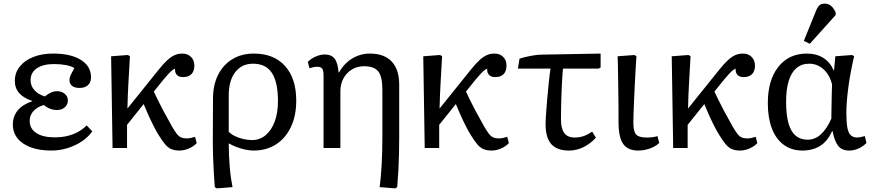

<svg xmlns="http://www.w3.org/2000/svg" viewBox="-20 -818 4828 1061"><path d="M263 14Q199 14 151 -3.5Q103 -21 77 -53.5Q51 -86 51 -130Q51 -175 78 -208Q105 -241 159 -259V-260Q110 -276 86 -303.5Q62 -331 62 -371Q62 -416 89 -450Q116 -484 163.5 -503Q211 -522 274 -522Q371 -522 427 -487Q483 -452 483 -391Q483 -363 466 -347.5Q449 -332 420 -332Q394 -332 379 -343Q364 -354 364 -375Q364 -384 366.5 -392.5Q369 -401 375.5 -413Q382 -425 391 -442Q373 -453 343.5 -458.5Q314 -464 279 -464Q218 -464 183.5 -440.5Q149 -417 149 -375Q149 -344 169.5 -320.5Q190 -297 228 -285Q246 -300 262.5 -307Q279 -314 296 -314Q321 -314 338 -299.5Q355 -285 355 -263Q355 -240 338 -225Q321 -210 295 -210Q276 -210 257 -217Q238 -224 223 -238Q185 -227 164.5 -204Q144 -181 144 -150Q144 -107 180.5 -83Q217 -59 282 -59Q319 -59 351.5 -66.5Q384 -74 411 -89Q438 -104 459 -125L490 -92Q468 -61 432.5 -37Q397 -13 353 0.5Q309 14 263 14Z M972 14Q947 14 928 6.5Q909 -1 892.5 -20.5Q876 -40 856 -73Q845 -90 829 -121.5Q813 -153 798 -186.5Q783 -220 774 -243L682 -128V0H602L594 -507L686 -514L698 -508Q696 -471 694 -436Q692 -401 690 -366Q688 -331 686.5 -294.5Q685 -258 684 -218L856 -432Q884 -467 905 -486Q926 -505 945.5 -513.5Q965 -522 988 -522Q1017 -522 1035.5 -503.5Q1054 -485 1054 -456Q1054 -425 1038 -408.5Q1022 -392 991 -392Q969 -392 957.5 -404Q946 -416 947 -438Q943 -438 933.5 -431Q924 -424 911.5 -410.5Q899 -397 884 -379L830 -312Q838 -295 850 -270Q862 -245 881 -209Q900 -173 930 -120Q945 -94 956.5 -79Q968 -64 981 -58.5Q994 -53 1012 -53Q1022 -53 1034 -55.5Q1046 -58 1058 -62L1067 -27Q1055 -14 1039 -5Q1023 4 1006 9Q989 14 972 14Z M1178 223 1167 216Q1164 179 1161.5 135Q1159 91 1157.5 49Q1156 7 1156 -26L1157 -273Q1157 -348 1185 -404Q1213 -460 1264 -491Q1315 -522 1383 -522Q1493 -522 1555 -453.5Q1617 -385 1617 -262Q1617 -178 1587.5 -116Q1558 -54 1505 -20Q1452 14 1381 14Q1360 14 1334.5 8.5Q1309 3 1286 -6Q1263 -15 1246 -25H1244Q1244 7 1245.5 40Q1247 73 1249.5 104.5Q1252 136 1256 164Q1260 192 1265 216ZM1372 -44Q1416 -44 1448 -71Q1480 -98 1498 -146Q1516 -194 1516 -259Q1516 -364 1482.5 -415Q1449 -466 1378 -466Q1316 -466 1280 -419.5Q1244 -373 1244 -290V-90Q1256 -77 1277 -66.5Q1298 -56 1323.5 -50Q1349 -44 1372 -44Z M2164 223 2078 216Q2081 192 2084 161Q2087 130 2089 93Q2091 56 2092 16Q2093 -24 2093 -66V-324Q2093 -394 2070.5 -423Q2048 -452 1992 -452Q1954 -452 1924.5 -434Q1895 -416 1878 -385Q1861 -354 1861 -313V0H1768V-400Q1768 -428 1760.5 -438.5Q1753 -449 1733 -449Q1714 -449 1690 -441L1681 -476Q1700 -495 1725.5 -506Q1751 -517 1775 -517Q1811 -517 1829 -494Q1847 -471 1851 -418H1854Q1872 -451 1898 -474Q1924 -497 1956 -509.5Q1988 -522 2024 -522Q2103 -522 2144.5 -478Q2186 -434 2186 -351V-65Q2186 -13 2185 33Q2184 79 2181.5 123Q2179 167 2175 216Z M2697 14Q2672 14 2653 6.5Q2634 -1 2617.5 -20.5Q2601 -40 2581 -73Q2570 -90 2554 -121.5Q2538 -153 2523 -186.5Q2508 -220 2499 -243L2407 -128V0H2327L2319 -507L2411 -514L2423 -508Q2421 -471 2419 -436Q2417 -401 2415 -366Q2413 -331 2411.5 -294.5Q2410 -258 2409 -218L2581 -432Q2609 -467 2630 -486Q2651 -505 2670.5 -513.5Q2690 -522 2713 -522Q2742 -522 2760.5 -503.5Q2779 -485 2779 -456Q2779 -425 2763 -408.5Q2747 -392 2716 -392Q2694 -392 2682.5 -404Q2671 -416 2672 -438Q2668 -438 2658.5 -431Q2649 -424 2636.5 -410.5Q2624 -397 2609 -379L2555 -312Q2563 -295 2575 -270Q2587 -245 2606 -209Q2625 -173 2655 -120Q2670 -94 2681.5 -79Q2693 -64 2706 -58.5Q2719 -53 2737 -53Q2747 -53 2759 -55.5Q2771 -58 2783 -62L2792 -27Q2780 -14 2764 -5Q2748 4 2731 9Q2714 14 2697 14Z M3125 14Q3058 14 3026.5 -21.5Q2995 -57 2995 -131Q2995 -152 2997.5 -189.5Q3000 -227 3004 -272Q3008 -317 3012.5 -361Q3017 -405 3022 -439H2842L2851 -494Q2863 -498 2879 -502Q2895 -506 2911.5 -509Q2928 -512 2943.5 -514Q2959 -516 2970 -516L3299 -522V-445L3288 -439H3091Q3089 -421 3087.5 -395Q3086 -369 3084.5 -339Q3083 -309 3082 -277Q3081 -245 3080.5 -214.5Q3080 -184 3080 -158Q3080 -107 3098.5 -82.5Q3117 -58 3156 -58Q3182 -58 3205.5 -66Q3229 -74 3252 -91L3273 -57Q3242 -23 3203.5 -4.5Q3165 14 3125 14Z M3507 14Q3449 14 3423.5 -23Q3398 -60 3398 -143Q3398 -167 3398 -197.5Q3398 -228 3397.5 -263Q3397 -298 3396.5 -333.5Q3396 -369 3395.5 -402Q3395 -435 3394.5 -462.5Q3394 -490 3393 -507L3485 -514L3497 -508Q3495 -477 3492.5 -436.5Q3490 -396 3488 -352Q3486 -308 3484 -266Q3482 -224 3481 -191Q3480 -158 3480 -139Q3480 -92 3495 -75Q3510 -58 3552 -58Q3572 -58 3587 -60Q3602 -62 3613 -66L3623 -28Q3611 -16 3592.5 -6.5Q3574 3 3552 8.5Q3530 14 3507 14Z M4070 14Q4045 14 4026 6.5Q4007 -1 3990.5 -20.5Q3974 -40 3954 -73Q3943 -90 3927 -121.5Q3911 -153 3896 -186.5Q3881 -220 3872 -243L3780 -128V0H3700L3692 -507L3784 -514L3796 -508Q3794 -471 3792 -436Q3790 -401 3788 -366Q3786 -331 3784.5 -294.5Q3783 -258 3782 -218L3954 -432Q3982 -467 4003 -486Q4024 -505 4043.5 -513.5Q4063 -522 4086 -522Q4115 -522 4133.5 -503.5Q4152 -485 4152 -456Q4152 -425 4136 -408.5Q4120 -392 4089 -392Q4067 -392 4055.5 -404Q4044 -416 4045 -438Q4041 -438 4031.5 -431Q4022 -424 4009.5 -410.5Q3997 -397 3982 -379L3928 -312Q3936 -295 3948 -270Q3960 -245 3979 -209Q3998 -173 4028 -120Q4043 -94 4054.5 -79Q4066 -64 4079 -58.5Q4092 -53 4110 -53Q4120 -53 4132 -55.5Q4144 -58 4156 -62L4165 -27Q4153 -14 4137 -5Q4121 4 4104 9Q4087 14 4070 14Z M4414 14Q4355 14 4311.5 -17.5Q4268 -49 4245.5 -108Q4223 -167 4223 -248Q4223 -375 4281 -448.5Q4339 -522 4439 -522Q4491 -522 4529 -498.5Q4567 -475 4587 -429H4589L4596 -507L4688 -514L4700 -508Q4690 -465 4682 -422.5Q4674 -380 4668.5 -339.5Q4663 -299 4660 -262.5Q4657 -226 4657 -194Q4657 -143 4662.5 -113Q4668 -83 4681.5 -70.5Q4695 -58 4717 -58Q4723 -58 4734 -60Q4745 -62 4759 -66L4768 -28Q4750 -9 4724.5 2.5Q4699 14 4673 14Q4633 14 4612.5 -11Q4592 -36 4581 -93H4578Q4562 -57 4539 -33.5Q4516 -10 4484.5 2Q4453 14 4414 14ZM4443 -46Q4483 -46 4515.5 -75Q4548 -104 4574 -162Q4574 -177 4574.5 -201Q4575 -225 4575.5 -252.5Q4576 -280 4576.5 -306Q4577 -332 4578 -352Q4565 -404 4531 -435Q4497 -466 4451 -466Q4410 -466 4381.5 -442Q4353 -418 4338.5 -371Q4324 -324 4324 -256Q4324 -184 4337 -137.5Q4350 -91 4376.5 -68.5Q4403 -46 4443 -46ZM4455 -576 4422 -592 4488 -755Q4498 -780 4508.5 -789Q4519 -798 4537 -798Q4557 -798 4571.5 -786.5Q4586 -775 4598 -749V-735Z"/></svg>

Font: Literata 18pt
Style: Regular
Weight: 400
Designer: Latin by Veronika Burian and Jose Scaglione. Greek by Irene Vlachou. Cyrillic by Vera Evstafieva.
Foundry: TypeTogether
Version: Version 3.103;gftools[0.9.29]